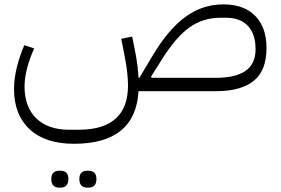

<svg xmlns="http://www.w3.org/2000/svg" viewBox="-20 -416 1282 876"><path d="M317 240Q187 240 115.5 174Q44 108 44 -10Q44 -56 56.5 -107.5Q69 -159 91 -210L136 -195Q116 -151 104 -106Q92 -61 92 -22Q92 72 145.5 124Q199 176 296 176H338Q564 176 564 -26Q564 -39 563 -54Q562 -69 560 -88Q558 -107 553.5 -133Q549 -159 542 -195L533 -239L583 -249L592 -205Q603 -151 607 -117.5Q611 -84 612 -61H616L672 -155Q711 -221 750 -267Q789 -313 829.5 -341.5Q870 -370 912 -383Q954 -396 999 -396Q1093 -396 1144.5 -343.5Q1196 -291 1196 -197Q1196 -94 1137.5 -47Q1079 0 966 0H612Q598 240 317 240ZM966 -61Q1054 -61 1100 -92.5Q1146 -124 1146 -191Q1146 -261 1111 -298Q1076 -335 1012 -335H986Q947 -335 912 -324.5Q877 -314 844.5 -291Q812 -268 779.5 -229.5Q747 -191 713 -136L669 -66L672 -61ZM377 440Q361 440 351.5 430.5Q342 421 342 401Q342 381 351.5 372Q361 363 377 363H385Q401 363 410.5 372Q420 381 420 401Q420 421 410.5 430.5Q401 440 385 440ZM249 440Q233 440 223.5 430.5Q214 421 214 401Q214 381 223.5 372Q233 363 249 363H257Q273 363 282.5 372Q292 381 292 401Q292 421 282.5 430.5Q273 440 257 440Z"/></svg>

Font: IBM Plex Sans Arabic Light
Style: Regular
Weight: 300
Designer: Mike Abbink, Paul van der Laan, Pieter van Rosmalen, Wael Morcos, Khajak Apelian
Foundry: Bold Monday
Version: Version 1.2